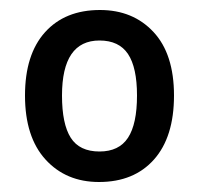

<svg xmlns="http://www.w3.org/2000/svg" viewBox="-20 -742 398 384"><path d="M328 -551Q328 -468 288 -423Q248 -378 178 -378Q112 -378 71 -423Q30 -468 30 -551Q30 -633 70 -677.5Q110 -722 180 -722Q246 -722 287 -678Q328 -634 328 -551ZM104 -551Q104 -494 121.5 -466.5Q139 -439 179 -439Q218 -439 236 -466.5Q254 -494 254 -551Q254 -607 236 -634Q218 -661 179 -661Q104 -661 104 -551Z"/></svg>

Font: Noto Sans Gujarati UI SemiCondensed Medium
Style: Regular
Weight: 500
Width: 4
Designer: Jelle Bosma - Monotype Design Team, Universal Thirst
Foundry: Monotype Imaging Inc.
Version: Version 2.106; ttfautohint (v1.8.4.7-5d5b)